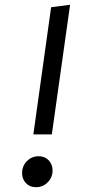

<svg xmlns="http://www.w3.org/2000/svg" viewBox="-20 -768 370 800"><path d="M196 -208H119L193 -738L272 -748ZM72 -47Q72 -76 92 -96.5Q112 -117 141 -117Q167 -117 183 -100Q199 -83 199 -58Q199 -29 179 -8.5Q159 12 130 12Q104 12 88 -5Q72 -22 72 -47Z"/></svg>

Font: Fira Sans Book
Style: Italic
Weight: 350
Italic angle: -8°
Designer: bBox Type GmbH & Carrois Corporate GbR & Edenspiekermann AG
Foundry: bBox Type GmbH & Carrois Corporate GbR & Edenspiekermann AG
Version: Version 4.301